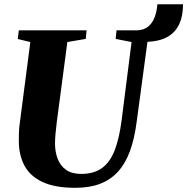

<svg xmlns="http://www.w3.org/2000/svg" viewBox="-20 -888 895 918"><path d="M340.5 10Q242 10 182.5 -18.2Q123 -46.5 96.5 -97Q70 -147.5 70 -214Q70 -233 70.5 -253.2Q71 -273.5 74 -295L125 -687L65 -701.5L70 -743H394L390 -702L302 -687L251.5 -304.5Q248 -275.5 245.5 -249Q243 -222.5 243 -202.5Q243 -162.5 255.5 -129.2Q268 -96 295.5 -76.2Q323 -56.5 368 -56.5Q429.5 -56.5 468 -84.8Q506.5 -113 528.5 -170Q550.5 -227 561.5 -313L609 -687L533 -702L537 -743H637Q668.5 -744.5 688.8 -761.2Q709 -778 719.5 -806Q730 -834 732.5 -867.5H855Q855 -827.5 845.5 -795.2Q836 -763 815.5 -739.5Q795 -716 762.8 -703Q730.5 -690 685 -688L633.5 -306Q623 -224.5 601 -164.8Q579 -105 543.5 -66.5Q508 -28 457.8 -9Q407.5 10 340.5 10Z"/></svg>

Font: Merriweather 60pt Black
Style: Italic
Weight: 900
Italic angle: -7.8°
Version: Version 2.101